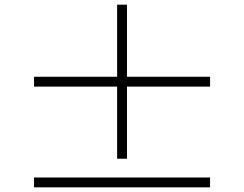

<svg xmlns="http://www.w3.org/2000/svg" viewBox="-20 -808 1040 818"><path d="M521 -131.8H479V-439H125V-481H479V-788.1H521V-481H875V-439H521ZM125 -51.8H875V-9.8H125Z"/></svg>

Font: Source Han Serif TW ExtraLight
Style: Regular
Weight: 250
Designer: Ryoko NISHIZUKA Ë•øÂ°öÊ∂ºÂ≠ê (kana & ideographs); Frank Grie√ühammer (Latin, Greek & Cyrillic); Wenlong ZHANG Âº†ÊñáÈæô 
Foundry: Adobe
Version: Version 2.003;hotconv 1.1.1;makeotfexe 2.6.0